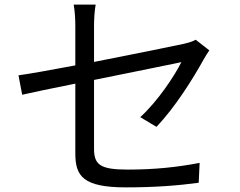

<svg xmlns="http://www.w3.org/2000/svg" viewBox="-20 -793 1040 831"><path d="M657 -244C737 -327 815 -452 861 -535C868 -548 879 -565 886 -575L827 -621C815 -614 796 -608 774 -603C732 -594 557 -558 387 -525V-681C387 -710 389 -744 394 -773H299C304 -744 306 -711 306 -681V-510C200 -490 105 -473 60 -467L76 -383C116 -392 205 -411 306 -431V-129C306 -30 340 18 526 18C651 18 751 10 840 -2L844 -88C744 -69 648 -59 532 -59C412 -59 387 -81 387 -150V-447C564 -483 748 -520 765 -524C735 -464 662 -354 587 -286Z"/></svg>

Font: Squished Noto Sans CJK JP Regular
Style: Regular
Weight: 400
Designer: Ryoko NISHIZUKA (kana & ideographs); Paul D. Hunt (Latin, Greek & Cyrillic); Wenlong ZHANG (bopomofo); Sandoll Communica
Foundry: Adobe Systems Incorporated
Version: Version 1.004;PS 1.004;hotconv 1.0.82;makeotf.lib2.5.63406